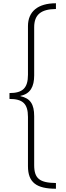

<svg xmlns="http://www.w3.org/2000/svg" viewBox="-20 -793 403 1174"><path d="M322 361V326C223 325 189 299 189 217V-83C189 -156 165 -192 105 -205V-207C166 -219 189 -264 189 -332V-626C189 -704 231 -737 322 -738V-773C212 -773 151 -723 151 -633V-336C151 -254 118 -224 38 -224V-188C118 -188 151 -160 151 -78V223C151 323 203 361 322 361Z"/></svg>

Font: Noto Sans Telugu ExtraLight
Style: Regular
Weight: 200
Designer: Jelle Bosma - Monotype Design Team
Foundry: Monotype Imaging Inc.
Version: Version 2.005